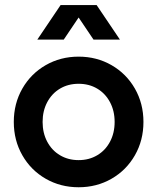

<svg xmlns="http://www.w3.org/2000/svg" viewBox="-20 -748 640 781"><path d="M36.1 -252Q36.1 -326.7 70.8 -387.5Q105.5 -448.2 165.8 -482.9Q226.1 -517.6 299.8 -517.6Q373.5 -517.6 433.8 -482.9Q494.1 -448.2 528.8 -387.5Q563.5 -326.7 563.5 -252Q563.5 -177.2 528.8 -116.5Q494.1 -55.7 433.8 -21Q373.5 13.7 299.8 13.7Q226.1 13.7 165.8 -21Q105.5 -55.7 70.8 -116.5Q36.1 -177.2 36.1 -252ZM446.3 -252Q446.3 -296.9 427.5 -332.3Q408.7 -367.7 375.5 -387.5Q342.3 -407.2 299.8 -407.2Q257.3 -407.2 224.1 -387.5Q190.9 -367.7 172.1 -332.3Q153.3 -296.9 153.3 -252Q153.3 -207 172.1 -171.6Q190.9 -136.2 224.1 -116.5Q257.3 -96.7 299.8 -96.7Q342.3 -96.7 375.5 -116.5Q408.7 -136.2 427.5 -171.6Q446.3 -207 446.3 -252ZM226.6 -727.5H373L467.8 -586.9H360.4L299.8 -676.8L239.3 -586.9H131.8Z"/></svg>

Font: Wanted Sans SemiBold
Style: Regular
Weight: 600
Designer: Original Design by Kil Hyung-jin and Kang Hanbin, Wanted Lab, Inc; Hangeul from Source Han Sans by Jang Soo-young and Ka
Foundry: Wanted Lab, Inc.
Version: Version 1.003